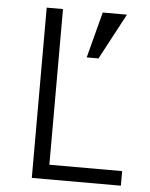

<svg xmlns="http://www.w3.org/2000/svg" viewBox="-51 -732 605 775"><g transform="rotate(5 251.5 -345.0)"><path d="M106.9 0V-689.9H172.9V-59.1H467.8V0ZM285.2 -503.9 334 -689.9H432.1L333 -503.9Z"/></g></svg>

Font: HK Grotesk Light
Style: Regular
Weight: 300
Designer: Alfredo Marco Pradil and Stefan Peev
Foundry: Hanken Design Co.
Version: Version 1.045;PS 001.045;hotconv 1.0.88;makeotf.lib2.5.64775